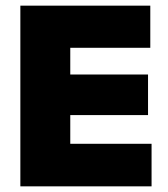

<svg xmlns="http://www.w3.org/2000/svg" viewBox="-20 -659 594 679"><path d="M52 0V-639H228.5V0ZM104.5 0V-150.5H516V0ZM156 -252V-395.5H503.5V-252ZM104.5 -490V-639H511.5V-490Z"/></svg>

Font: Anek Gurmukhi ExtraBold
Style: Regular
Weight: 800
Designer: Sarang Kulkarni (Gurmukhi), Yesha Goshar (Latin)
Foundry: Ek Type
Version: Version 1.003